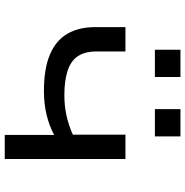

<svg xmlns="http://www.w3.org/2000/svg" viewBox="-6 -756 762 789"><g transform="rotate(90 374.5 -361.0)"><path d="M534 0V-203Q497 -183 451.5 -172Q406 -161 354 -161Q262 -161 204 -185.5Q146 -210 118.5 -257Q91 -304 91 -371V-496H191V-377Q191 -330 210 -301Q229 -272 269.5 -258.5Q310 -245 371 -245Q415 -245 455.5 -254Q496 -263 533 -280V-496H633V0ZM428 -617V-722H540V-617ZM184 -617V-722H296V-617Z"/></g></svg>

Font: Nunito Sans 7pt Expanded
Style: Regular
Weight: 400
Width: 7
Designer: Vernon Adams
Foundry: Vernon Adams
Version: Version 3.101;gftools[0.9.27]